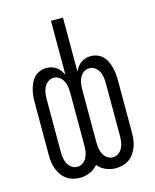

<svg xmlns="http://www.w3.org/2000/svg" viewBox="-112 -812 724 896"><g transform="rotate(-15 250.0 -363.5)"><path d="M164 8Q147 8 130 3.5Q113 -1 99 -11Q85 -21 75 -35.5Q65 -50 59 -66.5Q53 -83 51 -100Q49 -117 49 -134V-386Q49 -402 50.5 -417.5Q52 -433 56 -448.5Q60 -464 67 -479Q74 -494 85 -505Q96 -516 111.5 -522Q127 -528 143 -528Q155 -528 167.5 -524.5Q180 -521 190.5 -513.5Q201 -506 208.5 -495.5Q216 -485 221 -474V-735H279V-474Q284 -485 291.5 -495.5Q299 -506 309.5 -513.5Q320 -521 332.5 -524.5Q345 -528 357 -528Q373 -528 388.5 -522Q404 -516 415 -505Q426 -494 433 -479Q440 -464 444 -448.5Q448 -433 449.5 -417.5Q451 -402 451 -386V-134Q451 -117 449 -100Q447 -83 441 -66.5Q435 -50 425 -35.5Q415 -21 401 -11Q387 -1 370 3.5Q353 8 336 8Q312 8 288.5 -2Q265 -12 250 -31Q235 -12 211.5 -2Q188 8 164 8ZM336 -45Q351 -45 363.5 -54Q376 -63 382.5 -76.5Q389 -90 391 -104.5Q393 -119 393 -134V-386Q393 -401 391 -415.5Q389 -430 382.5 -443.5Q376 -457 363.5 -466Q351 -475 336 -475Q321 -475 308.5 -466Q296 -457 289.5 -443.5Q283 -430 281 -415.5Q279 -401 279 -386V-134Q279 -119 281 -104.5Q283 -90 289.5 -76.5Q296 -63 308.5 -54Q321 -45 336 -45ZM164 -45Q179 -45 191.5 -54Q204 -63 210.5 -76.5Q217 -90 219 -104.5Q221 -119 221 -134V-386Q221 -401 219 -415.5Q217 -430 210.5 -443.5Q204 -457 191.5 -466Q179 -475 164 -475Q149 -475 136.5 -466Q124 -457 117.5 -443.5Q111 -430 109 -415.5Q107 -401 107 -386V-134Q107 -119 109 -104.5Q111 -90 117.5 -76.5Q124 -63 136.5 -54Q149 -45 164 -45Z"/></g></svg>

Font: Iosevka Light
Style: Regular
Weight: 300
Monospace: yes
Designer: Belleve Invis
Foundry: Belleve Invis
Version: Version 32.5.0; ttfautohint (v1.8.4)